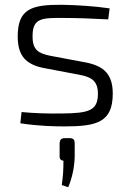

<svg xmlns="http://www.w3.org/2000/svg" viewBox="-20 -517 545 802"><path d="M310 -205C357 -196 389 -183 389 -126C389 -55 352 -44 239 -43C176 -42 123 -44 70 -49L65 -2C144 10 210 11 250 11C384 11 451 -6 451 -126C451 -207 414 -241 339 -256L190 -284C142 -294 116 -307 116 -365C116 -441 152 -443 248 -442C308 -442 372 -439 432 -436L438 -482C378 -491 301 -496 240 -497C113 -498 54 -481 54 -365C54 -284 88 -248 162 -233ZM252 60C236 60 230 66 229 82V135C228 147 235 154 245 154C245 197 243 221 238 256L265 265C281 227 291 182 292 138V82C292 66 286 60 270 60Z"/></svg>

Font: SnT
Style: Regular
Weight: 300
Designer: Natanael Gama
Version: Version 1.001;PS 001.001;hotconv 1.0.70;makeotf.lib2.5.58329